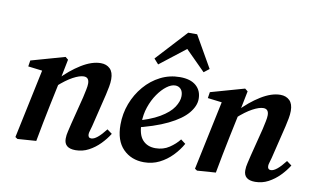

<svg xmlns="http://www.w3.org/2000/svg" viewBox="-73 -836 1634 995"><g transform="rotate(10 744.5 -338.5)"><path d="M313 -38Q313 -57 318 -76.5Q323 -96 328 -119L365 -265Q370 -288 374 -307Q378 -326 378 -339Q378 -372 350 -372Q328 -372 293.5 -353.5Q259 -335 216 -296L218 -334Q268 -387 323 -421Q378 -455 425 -455Q455 -455 473.5 -437Q492 -419 492 -382Q492 -363 488 -342Q484 -321 479 -299L437 -126Q433 -110 429.5 -99.5Q426 -89 426 -81Q426 -62 443 -62Q471 -62 518 -123L544 -104Q526 -75 500 -48.5Q474 -22 442 -5Q410 12 373 12Q313 12 313 -38ZM165 0 67 7 55 -1 135 -380 172 -359 57 -373 62 -405 239 -455 254 -443 231 -328 203 -195Q193 -146 183.5 -98Q174 -50 165 0Z M733 12Q666 12 623 -31.5Q580 -75 580 -159Q580 -217 600 -270Q620 -323 656 -365Q692 -407 739.5 -431Q787 -455 842 -455Q897 -455 926.5 -429.5Q956 -404 956 -360Q956 -323 924.5 -285Q893 -247 824.5 -213.5Q756 -180 645 -154L642 -189Q727 -211 776 -240Q825 -269 845.5 -300.5Q866 -332 866 -359Q866 -383 854.5 -395.5Q843 -408 825 -408Q804 -408 780 -390Q756 -372 734.5 -341Q713 -310 699.5 -270.5Q686 -231 686 -187Q686 -126 711 -98Q736 -70 779 -70Q820 -70 851.5 -91Q883 -112 903 -138L928 -119Q909 -85 880 -55Q851 -25 814 -6.5Q777 12 733 12ZM957 -501 824 -634H890L718 -500L694 -527L843 -689H890L985 -523Z M1258 -38Q1258 -57 1263 -76.5Q1268 -96 1273 -119L1310 -265Q1315 -288 1319 -307Q1323 -326 1323 -339Q1323 -372 1295 -372Q1273 -372 1238.5 -353.5Q1204 -335 1161 -296L1163 -334Q1213 -387 1268 -421Q1323 -455 1370 -455Q1400 -455 1418.5 -437Q1437 -419 1437 -382Q1437 -363 1433 -342Q1429 -321 1424 -299L1382 -126Q1378 -110 1374.5 -99.5Q1371 -89 1371 -81Q1371 -62 1388 -62Q1416 -62 1463 -123L1489 -104Q1471 -75 1445 -48.5Q1419 -22 1387 -5Q1355 12 1318 12Q1258 12 1258 -38ZM1110 0 1012 7 1000 -1 1080 -380 1117 -359 1002 -373 1007 -405 1184 -455 1199 -443 1176 -328 1148 -195Q1138 -146 1128.5 -98Q1119 -50 1110 0Z"/></g></svg>

Font: Lisu Bosa Black
Style: Italic
Weight: 900
Italic angle: -19°
Designer: David Morse, Annie Olsen, Victor Gaultney, Frank Grießhammer (Latin)
Foundry: SIL International
Version: Version 2.000